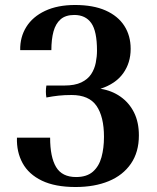

<svg xmlns="http://www.w3.org/2000/svg" viewBox="-20 -735 630 770"><path d="M537 -192Q537 -125 505 -78.5Q473 -32 416 -8.5Q359 15 283 15Q201 15 148 -10.5Q95 -36 70.5 -81Q46 -126 48 -183H181Q181 -105 205 -65Q229 -25 285 -25Q328 -25 352.5 -46.5Q377 -68 387 -104.5Q397 -141 397 -186Q397 -267 367 -310.5Q337 -354 267 -354Q239 -354 215.5 -351.5Q192 -349 166 -344Q162 -368 166 -392H238Q280 -392 306 -404.5Q332 -417 345.5 -437.5Q359 -458 364 -483Q369 -508 369 -532Q369 -610 346 -642.5Q323 -675 278 -675Q243 -675 223 -657.5Q203 -640 194.5 -608.5Q186 -577 186 -534H61Q60 -586 85.5 -627Q111 -668 161 -691.5Q211 -715 281 -715Q354 -715 403.5 -693Q453 -671 478.5 -631.5Q504 -592 504 -539Q504 -483 474 -441Q444 -399 383 -379Q428 -372 463 -347.5Q498 -323 517.5 -284Q537 -245 537 -192Z"/></svg>

Font: Poltawski Nowy SemiBold
Style: Regular
Weight: 600
Version: Version 1.001;gftools[0.9.25]